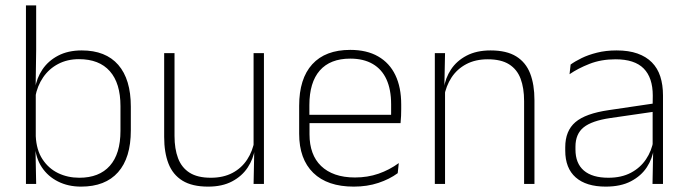

<svg xmlns="http://www.w3.org/2000/svg" viewBox="-20 -684 2554 714"><path d="M281.5 10Q233.5 10 195.8 -9Q158 -28 135.5 -62Q113 -96 110 -142H97.5L113 -177.5Q115.5 -126 138 -91.8Q160.5 -57.5 196.2 -40.2Q232 -23 275 -23Q349 -23 388.5 -67.5Q428 -112 428 -197.5V-289.5Q428 -374.5 388.5 -419.2Q349 -464 273.5 -464Q230.5 -464 196.5 -446.2Q162.5 -428.5 140.5 -396.5Q118.5 -364.5 111 -322.5L99 -353.5H110Q116 -393 137.5 -425.2Q159 -457.5 196 -477Q233 -496.5 284 -496.5Q373 -496.5 419.8 -442.8Q466.5 -389 466.5 -287.5V-199Q466.5 -97 419 -43.5Q371.5 10 281.5 10ZM76.5 0V-664H114.5V-497.5L112.5 -358.5L113 -347V-140L112 -126.5L114.5 0Z M629 -486.5V-178.5Q629 -130.5 642.2 -95.5Q655.5 -60.5 685 -41.8Q714.5 -23 764 -23Q810.5 -23 844.5 -41Q878.5 -59 899.2 -90.8Q920 -122.5 926.5 -162.5L937 -131.5H928Q922.5 -93.5 901.2 -61.2Q880 -29 843.2 -9.5Q806.5 10 754 10Q694.5 10 658.5 -12.2Q622.5 -34.5 606.5 -75.8Q590.5 -117 590.5 -175V-486.5ZM961.5 -486.5V0H923L925.5 -124L923 -125.5V-486.5Z M1295.5 10Q1197.5 10 1145 -41.2Q1092.5 -92.5 1092.5 -186.5V-290.5Q1092.5 -391.5 1141.2 -445Q1190 -498.5 1282.5 -498.5Q1344 -498.5 1386.2 -474.2Q1428.5 -450 1450.2 -404.8Q1472 -359.5 1472 -295.5V-278Q1472 -265.5 1471.5 -253Q1471 -240.5 1469.5 -226H1434Q1434.5 -246 1434.5 -263.8Q1434.5 -281.5 1434.5 -296Q1434.5 -351 1417.2 -388.8Q1400 -426.5 1366 -446.2Q1332 -466 1282.5 -466Q1208 -466 1169.2 -421.8Q1130.5 -377.5 1130.5 -293V-245L1131 -239V-184Q1131 -146.5 1141.8 -117Q1152.5 -87.5 1174 -66.8Q1195.5 -46 1227 -35Q1258.5 -24 1300 -24Q1347 -24 1387.5 -38Q1428 -52 1463 -77.5L1459 -40Q1428.5 -17.5 1387 -3.8Q1345.5 10 1295.5 10ZM1112 -226V-257H1459.5V-226Z M1929 0V-308Q1929 -356.5 1916 -391.2Q1903 -426 1873.2 -444.8Q1843.5 -463.5 1794 -463.5Q1748 -463.5 1714 -445.5Q1680 -427.5 1659.2 -396Q1638.5 -364.5 1631.5 -324L1621 -355H1630.5Q1636 -393.5 1657 -425.5Q1678 -457.5 1715 -477Q1752 -496.5 1804.5 -496.5Q1864 -496.5 1899.8 -474.2Q1935.5 -452 1951.5 -410.8Q1967.5 -369.5 1967.5 -311.5V0ZM1597 0V-486.5H1635L1632.5 -362.5L1635 -361V0Z M2406.5 0 2409 -125 2407 -131.5V-290.5L2407.5 -328.5Q2407.5 -395 2373.8 -429.2Q2340 -463.5 2269 -463.5Q2215.5 -463.5 2172.2 -446.5Q2129 -429.5 2098 -408L2102 -444Q2118.5 -456 2143 -468Q2167.5 -480 2200.2 -488.2Q2233 -496.5 2273 -496.5Q2318 -496.5 2350.5 -485Q2383 -473.5 2404.2 -452Q2425.5 -430.5 2435.5 -399.5Q2445.5 -368.5 2445.5 -329V0ZM2232.5 10Q2160 10 2121 -24.2Q2082 -58.5 2082 -124V-136.5Q2082 -197.5 2119.8 -229.8Q2157.5 -262 2244 -274.5L2416.5 -300L2418.5 -269.5L2249.5 -245Q2181 -235 2150.5 -210.5Q2120 -186 2120 -138.5V-128Q2120 -76.5 2151.2 -49.8Q2182.5 -23 2242.5 -23Q2291 -23 2326 -41.5Q2361 -60 2382.2 -91.5Q2403.5 -123 2410 -162L2420.5 -132H2411.5Q2406.5 -94.5 2385.5 -62.2Q2364.5 -30 2326.5 -10Q2288.5 10 2232.5 10Z"/></svg>

Font: Anek Bangla
Style: Extra-light
Weight: 200
Designer: Sulekha Rajkumar (Bangla), Yesha Goshar (Latin)
Foundry: Ek Type
Version: Version 1.002;March 21, 2022;FontCreator 13.0.0.2683 64-bit